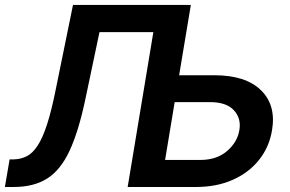

<svg xmlns="http://www.w3.org/2000/svg" viewBox="-27 -747 1158 767"><path d="M-7.5 0 11.4 -110.1 30.5 -110.4Q57.9 -111.5 80.8 -123.4Q103.7 -135.3 123.6 -165.7Q143.5 -196 161.4 -251.4Q179.3 -306.8 196.7 -394.5L264.6 -727.3H735.4L688.6 -446.4H829.2Q954.5 -446.4 1015.6 -386.5Q1076.7 -326.7 1059.7 -226.6Q1048.7 -159.8 1008.2 -108.7Q967.7 -57.5 903.2 -28.8Q838.8 0 755 0H483L585.6 -618.6H370.4L314.6 -353.7Q287.3 -223 251.2 -145.4Q215.2 -67.8 161.6 -33.9Q108 0 27 0ZM670.8 -339.1 632.5 -108H772.7Q839.1 -108 880.5 -144Q921.9 -180 929.3 -228Q937.1 -274.1 907.3 -306.6Q877.5 -339.1 811.1 -339.1Z"/></svg>

Font: Inter UI Semi Bold
Style: Italic
Weight: 600
Italic angle: -9.39999°
Designer: Rasmus Andersson
Foundry: rsms
Version: 3.2;8d6f07862